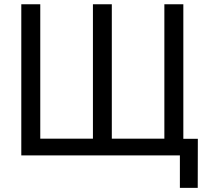

<svg xmlns="http://www.w3.org/2000/svg" viewBox="-20 -748 998 924"><path d="M82.5 -727.5H173.8V-80.6H427.2V-727.5H518.1V-80.6H771V-727.5H862.3V0H82.5ZM845.7 156.2V0H809.1V-80.1H932.1L931.6 156.2Z"/></svg>

Font: Inter 20pt
Style: Regular
Weight: 400
Version: Version 4.001;git-66647c0bb